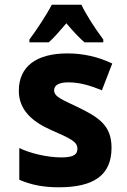

<svg xmlns="http://www.w3.org/2000/svg" viewBox="-20 -786 540 816"><path d="M105 -618V-606H187C207 -623 233 -653 262 -687C291 -653 316 -626 339 -606H419V-618C382 -668 347 -722 326 -766H200C181 -728 136 -659 105 -618ZM230 10C378 10 454 -41 454 -158C454 -253 400 -287 312 -330C251 -360 210 -373 210 -402C210 -423 229 -436 270 -436C315 -436 358 -425 413 -402L457 -516C397 -545 332 -559 267 -559C135 -559 60 -504 60 -400C60 -319 117 -269 196 -234C283 -196 309 -183 309 -154C309 -132 297 -117 241 -117C180 -117 106 -135 62 -157V-22C113 0 165 10 230 10Z"/></svg>

Font: Noto Sans Mono ExtraCondensed ExtraBold
Style: Regular
Weight: 800
Width: 2
Designer: Monotype Design Team
Foundry: Monotype Imaging Inc.
Version: Version 2.014